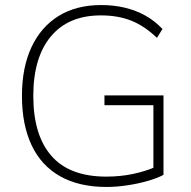

<svg xmlns="http://www.w3.org/2000/svg" viewBox="-20 -733 758 761"><path d="M402 8Q293 8 218 -34.5Q143 -77 105 -158Q67 -239 67 -353Q67 -465 104.5 -545.5Q142 -626 212 -669.5Q282 -713 381 -713Q431 -713 475 -702.5Q519 -692 556.5 -671Q594 -650 624 -618L602 -583Q553 -630 500.5 -651Q448 -672 380 -672Q251 -672 181.5 -588.5Q112 -505 112 -353Q112 -197 184 -115Q256 -33 401 -33Q457 -33 507 -43.5Q557 -54 600 -73L588 -35V-316H394V-355H628V-40Q604 -27 566 -16Q528 -5 485 1.5Q442 8 402 8Z"/></svg>

Font: Nunito Sans 12pt ExtraLight
Style: Regular
Weight: 200
Designer: Vernon Adams
Foundry: Vernon Adams
Version: Version 3.101;gftools[0.9.27]